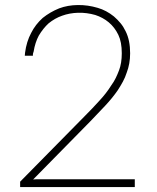

<svg xmlns="http://www.w3.org/2000/svg" viewBox="-20 -762 640 782"><path d="M529 0H62V-22L326 -290Q358 -322 385 -352Q399 -367 411 -382.5Q423 -398 433 -414Q444 -429 451.5 -444.5Q459 -460 465 -476Q476 -505 476 -545Q476 -591 462 -620Q447 -651 423 -671Q399 -691 368 -701Q333 -711 298 -710Q263 -709 233 -698Q204 -688 178 -667Q156 -647 138 -617Q123 -589 117 -552Q114 -544 114 -540V-535H81L82 -547Q88 -593 107 -628Q124 -662 154 -689Q184 -713 221 -728Q256 -741 297 -741.5Q338 -742 378 -730Q413 -720 444 -695Q459 -682 471 -667.5Q483 -653 492 -634Q510 -598 510 -545Q510 -502 496 -466Q490 -447 480.5 -429.5Q471 -412 460 -395Q449 -379 436 -363Q423 -347 408 -331Q394 -316 379 -300.5Q364 -285 349 -269L115 -31Q122 -32 129.5 -32Q137 -32 145 -32H529Z"/></svg>

Font: SpoqaHanSans
Style: Thin
Weight: 250
Designer: [Spoqa Han Sans] Dong-huui Kim \uAE40 \uB3D9 \uD718   [Noto Sans] Ryoko NISHIZUKA \u897F \u585A \u6DBC \u5B50  (kana & i
Foundry: Spoqa (http://bi.spoqa.com)
Version: Version 1.004;PS 1.004;hotconv 1.0.82;makeotf.lib2.5.63406